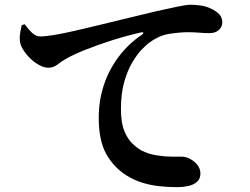

<svg xmlns="http://www.w3.org/2000/svg" viewBox="-20 -755 1040 798"><path d="M82.5 -654.3 70.2 -650.3Q67.9 -638.5 64.5 -622.1Q61.1 -605.7 62.2 -587.9Q63.5 -569.6 75.5 -549.8Q87.4 -530.1 105.3 -512.6Q123.3 -495 143.4 -484.3Q163.5 -473.5 180.6 -473.5Q201.9 -473.5 218.6 -486.5Q235.2 -499.5 250.7 -508.4Q281 -526.5 332.7 -547.3Q384.5 -568.1 446.4 -587.7Q508.2 -607.3 566.6 -620.3Q574.9 -622.3 575.7 -618.9Q576.4 -615.5 570 -610.8Q513.2 -572.6 473 -518.9Q432.8 -465.3 411.6 -401.3Q390.4 -337.3 390.4 -265.8Q390.4 -170.9 421.4 -115.4Q452.4 -59.9 503.9 -27Q535.3 -7.1 569.8 3.8Q604.3 14.7 641.6 18.8Q679 22.9 717.1 22.9Q740.1 22.9 762 18.2Q783.9 13.5 798.4 1.1Q813 -11.3 813 -34.4Q813 -53.1 800.8 -68.8Q788.7 -84.4 771 -94.1Q753.3 -103.8 736 -103.8Q722 -103.8 693.1 -103.9Q664.1 -104.1 630.7 -109.4Q597.4 -114.7 568.9 -129.1Q551.6 -138.7 531.5 -157.1Q511.4 -175.4 497.1 -209.7Q482.7 -244 482.7 -302.1Q482.7 -366 496.1 -413.6Q509.4 -461.1 529.3 -494.7Q549.2 -528.3 569.1 -549.1Q589.1 -570 602.7 -579.2Q642.6 -608.3 685.6 -614.7Q728.7 -621.1 762.8 -621.1Q784.3 -621.1 807.8 -619.2Q831.4 -617.3 850.9 -617.3Q875.6 -617.3 889.8 -630.5Q903.9 -643.7 903.9 -662.4Q903.9 -682.5 890.7 -696.2Q877.4 -709.8 857.3 -719Q838.1 -728.4 816.3 -731.8Q794.5 -735.3 771.9 -735.3Q756.3 -735.3 719.3 -727.8Q682.3 -720.3 632.7 -709Q583.1 -697.7 529.7 -684.4Q463.9 -668.5 404.4 -653.9Q345 -639.4 295.5 -628Q245.9 -616.6 208.2 -610.1Q170.5 -603.6 148.1 -603.6Q128.5 -603.6 112.2 -619.5Q95.9 -635.3 82.5 -654.3Z"/></svg>

Font: Source Han Serif JP VF
Style: Regular
Weight: 250
Designer: Ryoko NISHIZUKA 西塚涼子 (kana & ideographs); Frank Grießhammer (Latin, Greek & Cyrillic); Wenlong ZHANG 张文龙 (bopomofo); San
Foundry: Adobe
Version: Version 2.001;hotconv 1.1.0;makeotfexe 2.6.0